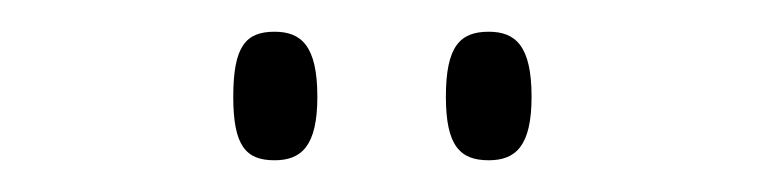

<svg xmlns="http://www.w3.org/2000/svg" viewBox="-20 -758 482 121"><path d="M288 -657C305 -657 315 -666 315 -697C315 -729 305 -738 288 -738C270 -738 261 -729 261 -697C261 -666 270 -657 288 -657ZM153 -657C170 -657 180 -666 180 -697C180 -729 170 -738 153 -738C135 -738 127 -729 127 -697C127 -666 135 -657 153 -657Z"/></svg>

Font: Noto Serif Khmer ExtraCondensed ExtraLight
Style: Regular
Weight: 200
Width: 2
Designer: Danh Hong and the Monotype Design Team
Foundry: Monotype Imaging Inc.
Version: Version 2.004